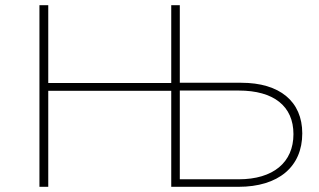

<svg xmlns="http://www.w3.org/2000/svg" viewBox="-20 -720 1230 740"><path d="M673 -401V-700H640V-400H166V-700H132V0H166V-370H640V0H899C1053 0 1145 -77 1145 -206C1145 -329 1058 -401 910 -401ZM673 -29V-371H900C1035 -371 1111 -311 1111 -203C1111 -94 1033 -29 900 -29Z"/></svg>

Font: Talent ExtraLight
Style: Regular
Weight: 200
Designer: Mike Powis
Version: Version 1.001;hotconv 1.0.109;makeotfexe 2.5.65596